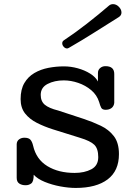

<svg xmlns="http://www.w3.org/2000/svg" viewBox="-20 -904 642 937"><path d="M349.6 13.2Q314.5 13.2 273.9 5.6Q233.4 -2 198.2 -16.4Q163.1 -30.8 144.5 -51.3Q144.5 -18.6 133.1 -9.3Q121.6 0 105 0Q86.4 0 74 -8.3Q61.5 -16.6 61.5 -36.1V-201.2Q62.5 -216.3 73.5 -224.1Q84.5 -231.9 98.6 -231.9Q120.1 -231.9 128.7 -221.9Q137.2 -211.9 141.6 -192.9Q156.7 -126.5 211.2 -93.3Q265.6 -60.1 344.2 -60.1Q392.1 -60.1 425.8 -77.9Q459.5 -95.7 459.5 -137.2Q459.5 -178.7 440.2 -197.5Q420.9 -216.3 370.6 -231.4L237.8 -272.9Q196.3 -286.1 160.4 -304.2Q124.5 -322.3 102.5 -350.1Q80.6 -377.9 80.6 -420.4Q80.6 -467.8 98.9 -498.8Q117.2 -529.8 147.7 -547.6Q178.2 -565.4 215.8 -572.8Q253.4 -580.1 292 -580.1Q325.7 -580.1 359.4 -570.8Q393.1 -561.5 419.7 -544.9Q446.3 -528.3 458 -506.3V-547.9Q458 -563 468.8 -572Q479.5 -581.1 494.6 -581.1Q537.6 -581.1 537.6 -543V-401.9Q535.6 -385.3 524.2 -376.7Q512.7 -368.2 495.6 -368.2Q479.5 -368.2 474.1 -377.9Q468.8 -387.7 463.9 -405.8Q453.1 -440.4 425.3 -463.9Q397.5 -487.3 361.8 -499.5Q326.2 -511.7 291 -511.7Q246.1 -511.7 212.4 -494.4Q178.7 -477.1 178.7 -440.9Q178.7 -409.7 198.7 -392.8Q218.8 -376 263.7 -364.7L388.7 -323.7Q432.6 -309.1 471.9 -290.3Q511.2 -271.5 535.9 -239.3Q560.5 -207 560.5 -151.9Q560.5 -70.3 505.4 -28.6Q450.2 13.2 349.6 13.2ZM307.6 -667.5Q298.3 -667.5 291 -675.5Q283.7 -683.6 283.7 -692.9Q283.7 -702.1 292 -707.5Q347.2 -744.1 404.5 -788.8Q461.9 -833.5 511.7 -876.5Q520 -883.8 531.7 -883.8Q547.4 -883.8 560.1 -870.8Q572.8 -857.9 572.8 -842.8Q572.8 -829.1 560.1 -820.8Q502.4 -784.7 439.5 -744.9Q376.5 -705.1 316.9 -670.9Q311 -667.5 307.6 -667.5Z"/></svg>

Font: Cutive
Style: Regular
Weight: 400
Version: Version 1.100; ttfautohint (v1.8.4.7-5d5b)